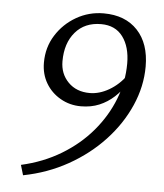

<svg xmlns="http://www.w3.org/2000/svg" viewBox="-47 -624 585 684"><g transform="rotate(5 245.5 -282.0)"><path d="M403.3 -340.8Q386.7 -313.5 362.8 -291.5Q338.9 -269.5 309.6 -257.3Q280.3 -245.1 244.1 -245.1Q204.1 -245.1 170.9 -264.2Q137.7 -283.2 118.7 -315.4Q99.6 -347.7 99.6 -388.7Q99.6 -443.4 127 -486.8Q154.3 -530.3 199.2 -556.2Q244.1 -582 296.9 -582Q374 -582 418 -535.2Q461.9 -488.3 461.9 -406.2Q461.9 -335 431.6 -266.1Q401.4 -197.3 347.2 -139.2Q293 -81.1 219.7 -40Q146.5 1 60.5 17.6L49.8 -18.6Q127.9 -36.1 191.9 -74.7Q255.9 -113.3 301.3 -167Q346.7 -220.7 371.1 -283.2Q395.5 -345.7 395.5 -411.1Q395.5 -470.7 368.7 -506.8Q341.8 -543 291 -543Q232.4 -543 198.7 -503.4Q165 -463.9 165 -399.4Q165 -354.5 194.3 -324.7Q223.6 -294.9 271.5 -294.9Q305.7 -294.9 340.3 -314.9Q375 -335 400.4 -370.1Z"/></g></svg>

Font: Crimson Pro ExtraLight
Style: Italic
Weight: 250
Italic angle: -12°
Designer: Jacques Le Bailly
Foundry: Baron von Fonthausen
Version: Version 1.003